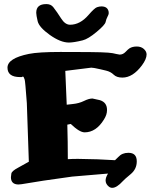

<svg xmlns="http://www.w3.org/2000/svg" viewBox="-20 -902 748 926"><path d="M317.9 -782.7Q366.2 -782.7 406.7 -829.6Q436 -863.3 447.8 -867.2Q459.5 -871.1 469.2 -871.1Q499 -871.1 503.9 -845.7Q504.4 -843.3 504.4 -837.9Q504.4 -832.5 498.3 -821Q492.2 -809.6 489.3 -795.7Q486.3 -781.7 445.6 -747.8Q404.8 -713.9 378.9 -707.5Q335.9 -696.8 312 -696.8Q272 -696.8 220.2 -733.6Q168.5 -770.5 161.6 -799.8Q154.8 -829.1 154.8 -839.8Q154.8 -840.3 154.8 -840.8Q154.8 -882.3 203.1 -882.3Q203.6 -882.3 204.1 -882.3Q225.1 -882.3 236.8 -867.7Q255.4 -843.8 274.7 -813.2Q293.9 -782.7 317.9 -782.7ZM501 -64.9 328.1 -50.3Q259.3 -40.5 190.4 -30.8L84.5 -13.7Q76.2 -12.2 68.8 -12.2Q32.7 -12.7 32.7 -47.4Q32.7 -51.8 34.7 -64.5Q36.6 -77.1 67.4 -93.3L119.1 -122.1L109.4 -404.8Q101.6 -511.7 98.9 -518.6Q96.2 -525.4 95 -528.1Q93.8 -530.8 93.3 -531.7L86.9 -532.2L85.4 -530.3H76.7Q16.6 -530.3 16.1 -575.2V-575.7Q16.1 -621.1 119.6 -642.1Q166 -651.4 271 -651.4Q376 -651.4 408.2 -650.9Q440.4 -650.4 464.8 -649.9Q509.3 -648.4 523.4 -645.5Q534.2 -643.1 541 -641.6Q553.7 -638.7 557.1 -638.7Q573.2 -638.7 585.4 -651.6Q597.7 -664.6 604.5 -668.9Q618.7 -677.7 639.6 -677.7Q660.6 -677.7 673.8 -665.8Q687 -653.8 687 -639.6Q687 -617.2 664.6 -586.9Q620.6 -527.8 570.3 -527.8Q542.5 -527.8 528.1 -542Q513.7 -556.2 491.2 -561.5Q468.8 -566.9 464.1 -567.9Q459.5 -568.8 455.1 -569.8Q450.7 -570.8 447 -571.5Q443.4 -572.3 439.9 -573Q436.5 -573.7 433.6 -574.2Q430.7 -574.7 428.2 -574.7Q423.3 -575.2 420.4 -575.7L294.9 -560.1Q298.8 -478.5 301.8 -397Q314.9 -398.4 331.5 -400.4Q360.8 -403.3 384.8 -415Q408.7 -426.8 424.8 -426.8H426.3L461.9 -418.9Q496.1 -408.2 496.1 -372.1Q496.1 -371.6 496.1 -370.6Q496.1 -348.6 481.4 -325.7Q443.4 -263.7 388.2 -263.7Q363.3 -263.7 321.3 -304.2L304.7 -300.8Q307.1 -217.3 307.1 -134.3Q327.6 -135.7 351.6 -135.7Q354.5 -135.7 357.9 -135.7Q454.1 -134.8 534.7 -129.4Q540.5 -134.3 550.8 -145Q568.8 -165 598.6 -165H599.6Q639.6 -165 639.6 -124V-123.5Q639.6 -86.4 610.1 -62Q580.6 -37.6 572.8 -28.8Q543 3.9 521.5 3.9Q512.2 3.9 504.9 -2Q489.7 -14.2 489.3 -31.2Q489.3 -46.4 501 -64.9Z"/></svg>

Font: Drukaatie burti
Style: Heavy
Weight: 800
Version: Version 0.14